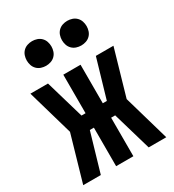

<svg xmlns="http://www.w3.org/2000/svg" viewBox="-179 -843 858 945"><g transform="rotate(-30 250.0 -370.0)"><path d="M201 0V-219H178L114 0H14L89 -260L14 -520H114L178 -301H201V-520H299V-301H322L386 -520H486L411 -260L486 0H386L322 -219H299V0ZM350 -600Q336 -600 322.5 -604.5Q309 -609 299 -619Q289 -629 284.5 -642.5Q280 -656 280 -670Q280 -684 284.5 -697.5Q289 -711 299 -721Q309 -731 322.5 -735.5Q336 -740 350 -740Q364 -740 377.5 -735.5Q391 -731 401 -721Q411 -711 415.5 -697.5Q420 -684 420 -670Q420 -656 415.5 -642.5Q411 -629 401 -619Q391 -609 377.5 -604.5Q364 -600 350 -600ZM150 -600Q136 -600 122.5 -604.5Q109 -609 99 -619Q89 -629 84.5 -642.5Q80 -656 80 -670Q80 -684 84.5 -697.5Q89 -711 99 -721Q109 -731 122.5 -735.5Q136 -740 150 -740Q164 -740 177.5 -735.5Q191 -731 201 -721Q211 -711 215.5 -697.5Q220 -684 220 -670Q220 -656 215.5 -642.5Q211 -629 201 -619Q191 -609 177.5 -604.5Q164 -600 150 -600Z"/></g></svg>

Font: Iosevka Curly Extrabold
Style: Regular
Weight: 800
Monospace: yes
Designer: Belleve Invis
Foundry: Belleve Invis
Version: Version 22.1.2; ttfautohint (v1.8.4)